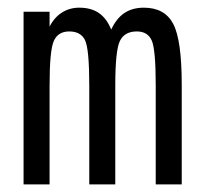

<svg xmlns="http://www.w3.org/2000/svg" viewBox="-20 -485 540 505"><path d="M272.5 -407.2Q286.1 -436.5 307.1 -450.7Q328.1 -464.8 358.4 -464.8Q413.1 -464.8 435.5 -422.4Q458 -379.9 458 -262.7V0H389.6V-259.8Q389.6 -355.5 378.9 -378.9Q368.2 -402.3 339.8 -402.3Q307.6 -402.3 295.4 -377.4Q283.2 -352.5 283.2 -259.8V0H214.8V-259.8Q214.8 -356.4 203.6 -379.4Q192.4 -402.3 162.1 -402.3Q132.8 -402.3 121.6 -377.4Q110.4 -352.5 110.4 -259.8V0H42V-454.1H110.4V-415Q123 -439.5 143.1 -452.1Q163.1 -464.8 188.5 -464.8Q219.7 -464.8 240.2 -450.7Q260.7 -436.5 272.5 -407.2Z"/></svg>

Font: BabelStone Flags
Style: Regular
Weight: 400
Designer: Andrew West
Foundry: BabelStone
Version: Version 4.12